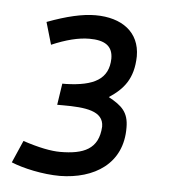

<svg xmlns="http://www.w3.org/2000/svg" viewBox="-39 -791 417 473"><g transform="rotate(5 170.0 -554.0)"><path d="M289 -663C289 -723 244 -755 179 -755C147 -755 108 -746 60 -728L76 -673C111 -688 142 -696 169 -696C206 -696 227 -684 227 -652C226 -601 190 -582 121 -580H112L104 -527H118C174 -527 219 -522 219 -483C216 -427 179 -412 121 -412C99 -412 68 -418 29 -431L5 -376C34 -364 83 -353 126 -353C210 -354 280 -396 279 -486C279 -524 262 -539 229 -557C264 -580 288 -607 289 -663Z"/></g></svg>

Font: Cantarell
Style: Oblique
Weight: 400
Italic angle: -8°
Designer: Dave Crossland
Version: Version 0.024